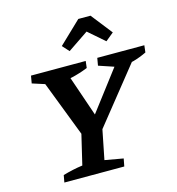

<svg xmlns="http://www.w3.org/2000/svg" viewBox="-130 -1028 1052 1139"><g transform="rotate(-15 396.5 -458.0)"><path d="M317 -200 155 -621 162 -654H297L416 -307H376L640 -654H725L722 -620L386 -200ZM124 0 132 -44Q163 -53 193 -59.5Q223 -66 253 -70L307 -298H434L388 -67L501 -47L492 0ZM226 -574 89 -618 97 -664H433L428 -622Q378 -602 328 -590.5Q278 -579 226 -574ZM627 -574 496 -618 504 -664H793L788 -621Q749 -602 708.5 -590.5Q668 -579 627 -574ZM530 -916 632 -786 582 -745 483 -831 356 -745 319 -786 455 -916Z"/></g></svg>

Font: Piazzolla Thin
Style: Bold Italic
Weight: 700
Italic angle: -11.3°
Version: Version 2.005